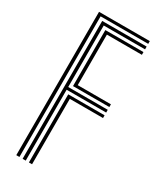

<svg xmlns="http://www.w3.org/2000/svg" viewBox="-203 -864 767 928"><g transform="rotate(30 180.5 -400.0)"><path d="M59.5 0V-800H342.8V-784.8H77V0ZM94.8 0V-769.5H342.8V-754H112.2V-410.8H332.8V-395.5H112.2V0ZM130 -426.2V-738.8H342.8V-723.5H147.5V-441.5H332.8V-426.2ZM130 0V-380.2H332.8V-365H147.5V0Z"/></g></svg>

Font: Big Shoulders Inline Text Medium
Style: Regular
Weight: 500
Designer: Patric King
Foundry: XO Type Co
Version: Version 1.000